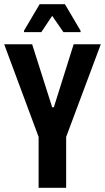

<svg xmlns="http://www.w3.org/2000/svg" viewBox="-20 -900 503 920"><path d="M165 0V-244L0 -688H134L230 -386H238L333 -688H463L297 -244V0ZM95 -746V-753L170 -880H291L366 -753V-746H284L230 -824L178 -746Z"/></svg>

Font: Saira Condensed
Style: Bold
Weight: 700
Width: 3
Designer: Hector Gatti with collaboration of the Omnibus-Type team
Foundry: Omnibus-Type
Version: Version 1.101